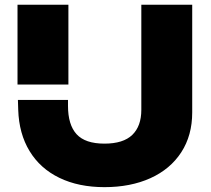

<svg xmlns="http://www.w3.org/2000/svg" viewBox="-20 -770 887 807"><path d="M267.5 -750V-414.8H53.6V-750ZM265.8 -350V-325.5Q265.8 -245.3 302 -205.8Q338.2 -166.3 418.9 -166.3Q498 -166.3 536 -203Q574 -239.7 574 -308.4V-750H787.9V-297.5Q787.9 -200.8 741.8 -129.8Q695.7 -58.9 612.2 -21.1Q528.7 16.6 418.9 16.6Q310.4 16.6 229.7 -22.5Q149 -61.5 104.4 -134.8Q59.8 -208 56.6 -308.4L55.3 -350Z"/></svg>

Font: Unbounded Variable
Style: Regular
Weight: 400
Designer: Luke Prowse, Jean-Baptiste Morizot, Fátima Lázaro, Florian Runge
Foundry: NaN
Version: Version 1.600;FEAKit 1.0